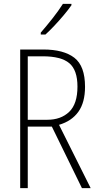

<svg xmlns="http://www.w3.org/2000/svg" viewBox="-20 -969 507 989"><path d="M203 -714Q308 -714 363 -671.5Q418 -629 418 -522Q418 -441 383.5 -393Q349 -345 284 -326L447 0H402L247 -317H123V0H84V-714ZM200 -679H123V-352H223Q294 -352 336.5 -393Q379 -434 379 -523Q379 -608 337 -643.5Q295 -679 200 -679ZM348 -942Q332 -919 308.5 -891Q285 -863 260 -836.5Q235 -810 214 -791H190V-801Q222 -838 251.5 -875.5Q281 -913 304 -949H348Z"/></svg>

Font: Noto Sans Lao Condensed ExtraLight
Style: Regular
Weight: 200
Width: 3
Designer: Monotype Design Team
Foundry: Monotype Imaging Inc.
Version: Version 2.003; ttfautohint (v1.8.4.7-5d5b)